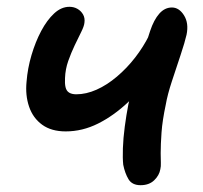

<svg xmlns="http://www.w3.org/2000/svg" viewBox="-20 -531 597 564"><path d="M173 -145Q131 -145 104 -164.5Q77 -184 65.5 -217.5Q54 -251 58 -291Q61 -330 72.5 -369Q84 -408 101 -440Q118 -472 139 -491.5Q160 -511 184 -511Q197 -511 207.5 -505Q218 -499 224 -488.5Q230 -478 228 -464Q227 -454 218.5 -437Q210 -420 199.5 -398Q189 -376 180.5 -352Q172 -328 171 -302Q170 -286 172.5 -275Q175 -264 183 -259Q191 -254 204 -254Q233 -254 263.5 -267.5Q294 -281 323.5 -306Q353 -331 377 -362Q401 -393 418 -427L437 -321Q399 -271 356.5 -231Q314 -191 268 -168Q222 -145 173 -145ZM393 13Q368 13 357.5 -4.5Q347 -22 342 -47Q340 -66 341 -95.5Q342 -125 346.5 -159Q351 -193 357 -224Q362 -247 370.5 -277.5Q379 -308 388.5 -339Q398 -370 407 -397Q416 -424 421 -440Q432 -473 448 -491Q464 -509 485 -509Q506 -509 520.5 -486Q535 -463 528 -429Q523 -407 510.5 -369.5Q498 -332 485 -292.5Q472 -253 467 -224Q457 -177 454.5 -142Q452 -107 452 -81Q452 -64 452.5 -53Q453 -42 451 -34Q448 -16 433 -1.5Q418 13 393 13Z"/></svg>

Font: Shantell Sans Medium
Style: Italic
Weight: 500
Italic angle: -11°
Designer: Stephen Nixon, Anya Danilova, Shantell Martin
Foundry: Arrow Type
Version: Version 1.011;[c5ecc13dd]